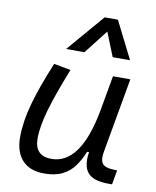

<svg xmlns="http://www.w3.org/2000/svg" viewBox="-89 -863 763 941"><g transform="rotate(10 293.0 -392.5)"><path d="M194.8 10.3Q124.5 10.3 86.7 -30Q48.8 -70.3 48.8 -145Q48.8 -222.2 74.2 -313Q99.6 -403.8 150.9 -527.3L234.9 -511.7Q183.1 -382.3 158.7 -297.4Q134.3 -212.4 134.3 -153.8Q134.3 -66.4 217.8 -66.4Q362.3 -66.4 413.1 -336.9V-336.4L445.3 -517.6H531.7L465.8 -146Q462.9 -130.9 462.9 -119.1Q462.9 -97.2 472.2 -85.9Q485.8 -68.4 528.8 -67.4L545.4 -66.9L532.7 4.9H515.6Q437.5 4.9 410.6 -29.3Q391.1 -53.2 391.1 -94.2Q391.1 -111.3 394.5 -130.9H384.8Q367.7 -88.9 344.5 -57.1Q321.3 -25.4 285.4 -7.6Q249.5 10.3 194.8 10.3ZM420.9 -794.9 514.2 -609.4H427.7L379.9 -728.5L287.1 -609.4H195.8L355 -794.9Z"/></g></svg>

Font: CaskaydiaCove NFP SemiLight
Style: Italic
Weight: 350
Italic angle: -10°
Designer: Aaron Bell
Foundry: Saja Typeworks
Version: Version 2111.001; VTT 6.35;Nerd Fonts 3.1.1